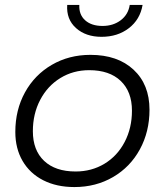

<svg xmlns="http://www.w3.org/2000/svg" viewBox="-20 -752 667 777"><path d="M42 -218Q42 -307 81 -378Q120 -449 189.5 -489.5Q259 -530 346 -530Q456 -530 520.5 -470Q585 -410 585 -308Q585 -219 546 -147.5Q507 -76 437.5 -35.5Q368 5 281 5Q209 5 155 -22.5Q101 -50 71.5 -100.5Q42 -151 42 -218ZM514 -304Q514 -381 468.5 -424.5Q423 -468 341 -468Q276 -468 224 -436Q172 -404 142.5 -347.5Q113 -291 113 -221Q113 -144 158.5 -101Q204 -58 286 -58Q351 -58 403 -89.5Q455 -121 484.5 -177.5Q514 -234 514 -304ZM252 -732H301Q299 -693 324.5 -670Q350 -647 395 -647Q438 -647 468.5 -670Q499 -693 505 -732H557Q547 -673 501.5 -638Q456 -603 391 -603Q327 -603 287.5 -638.5Q248 -674 252 -732Z"/></svg>

Font: Idrija
Style: Italic
Weight: 400
Italic angle: -11.3°
Designer: Julieta Ulanovsky
Foundry: Julieta Ulanovsky
Version: Version 7.200